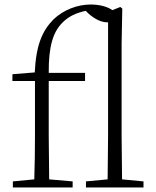

<svg xmlns="http://www.w3.org/2000/svg" viewBox="-20 -831 690 851"><path d="M456 0H616V-27L521 -36L519 -226V-637L522 -793L513 -800L478 -786C456 -802 420 -811 382 -811C324 -811 262 -788 217 -745C168 -695 140 -633 134 -510L35 -502V-472H135V-226C135 -163 134 -99 132 -36L37 -27V0H302V-27L198 -36L196 -226V-472H357V-508H196C195 -628 216 -690 257 -731C286 -760 319 -774 360 -783L371 -772C402 -744 431 -732 456 -732H459V-226L457 -36L361 -27V0Z"/></svg>

Font: Noto Serif TC ExtraLight
Style: Regular
Weight: 200
Designer: Ryoko NISHIZUKA 西塚涼子 (kana & ideographs); Frank Grießhammer (Latin, Greek & Cyrillic); Wenlong ZHANG 张文龙 (bopomofo); San
Foundry: Adobe
Version: Version 2.001;hotconv 1.1.0;makeotfexe 2.6.0